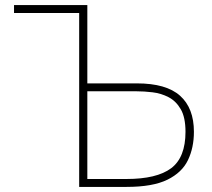

<svg xmlns="http://www.w3.org/2000/svg" viewBox="-20 -733 830 753"><path d="M476.5 0H290.5V-682H35V-713H322.5V-406H516.5Q632 -406 686.2 -357.5Q740.5 -309 740.5 -216Q740.5 -154 717.2 -105.2Q694 -56.5 636.5 -28.2Q579 0 476.5 0ZM322.5 -31H475.5Q595 -31 651.2 -73.2Q707.5 -115.5 707.5 -216Q707.5 -272.5 689 -304.5Q670.5 -336.5 641.2 -351.8Q612 -367 578.5 -371Q545 -375 514.5 -375H322.5Z"/></svg>

Font: Heraclito Thin
Style: Regular
Weight: 100
Designer: Kostas Bartsokas (font) & Cristiano Sobral (main changes)
Foundry: Kostas Bartsokas (font) & Cristiano Sobral (main changes)
Version: Version 1.00;July 8, 2020;FontCreator 13.0.0.2655 64-bit